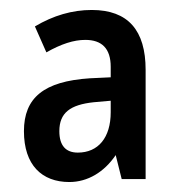

<svg xmlns="http://www.w3.org/2000/svg" viewBox="-20 -742 347 385"><path d="M119 -377C156 -377 189 -397 212 -431L224 -383H272V-602C272 -681 237 -722 164 -722C125 -722 87 -711 50 -689L73 -637C103 -654 128 -662 151 -662C184 -662 202 -645 202 -608V-587L160 -585C68 -579 28 -546 28 -479C28 -411 64 -377 119 -377ZM136 -436C112 -436 99 -450 99 -479C99 -516 121 -532 168 -537L202 -540V-517C202 -466 177 -436 136 -436Z"/></svg>

Font: Kathrein 67 Medium Condensed
Style: Regular
Weight: 500
Width: 3
Designer: Lazydogs Typefoundry, based on Open Sans by Ascender Corporation
Foundry: Lazydogs Typefoundry
Version: Version 1.003;PS 001.003;hotconv 1.0.88;makeotf.lib2.5.64775